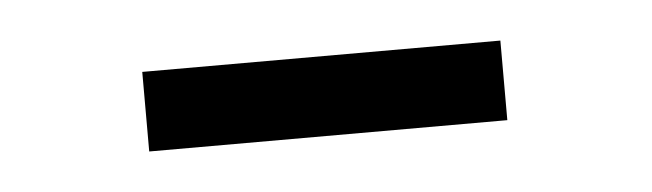

<svg xmlns="http://www.w3.org/2000/svg" viewBox="-23 -386 465 137"><g transform="rotate(-5 209.0 -317.5)"><path d="M337 -289H80.5V-346H337Z"/></g></svg>

Font: Acari Sans
Style: Regular
Weight: 400
Designer: Alfredo Marco Pradil and Stefan Peev (font) & Cristiano Sobral (main changes)
Foundry: Alfredo Marco Pradil and Stefan Peev (font) & Cristiano Sobral (main changes)
Version: Version 1.063; ttfautohint (v1.8.3)